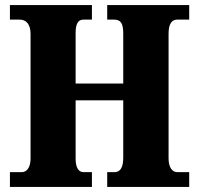

<svg xmlns="http://www.w3.org/2000/svg" viewBox="-20 -734 780 754"><path d="M19 0H341V-58H308C287 -58 277 -78 277 -111V-340H464V-116C464 -78 454 -58 429 -58H401V0H723V-58H676C656 -58 642 -77 642 -112V-602C642 -641 655 -657 676 -657H723V-714H401V-657H428C455 -657 464 -641 464 -602V-406H277V-605C277 -641 287 -657 308 -657H341V-714H19V-657H57C81 -657 100 -641 100 -601V-111C100 -78 86 -58 66 -58H19Z"/></svg>

Font: Noto Serif Ethiopic Condensed Black
Style: Regular
Weight: 900
Width: 3
Designer: Monotype Design Team
Foundry: Monotype Imaging Inc.
Version: Version 2.102